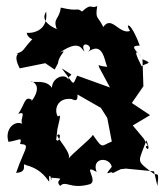

<svg xmlns="http://www.w3.org/2000/svg" viewBox="-20 -584 546 632"><path d="M453 -128 417 -171 474 -205 414 -245 452 -300 449 -389C486 -374 463 -378 446 -366C428 -402 416 -432 448 -394C412 -431 416 -433 440 -434C411 -514 390 -510 408 -482C372 -470 347 -535 320 -495C302 -533 293 -519 300 -564C277 -553 284 -577 250 -546C229 -561 244 -544 180 -559C176 -520 153 -525 167 -488C129 -505 118 -524 132 -546C140 -479 82 -474 68 -476C71 -449 122 -445 96 -465C47 -415 65 -418 33 -407C54 -407 17 -412 45 -359L129 -376L160 -355L171 -376C173 -404 207 -424 177 -411C245 -458 249 -418 258 -415C238 -456 299 -433 267 -411C320 -453 324 -381 333 -364C289 -368 305 -379 306 -363L342 -296L234 -335C217 -301 229 -300 183 -359C237 -325 206 -347 205 -322C192 -350 127 -320 160 -263C156 -336 84 -306 82 -317C130 -301 73 -236 85 -255C61 -270 63 -243 40 -209C74 -223 35 -179 60 -173C30 -194 -6 -159 8 -117C46 -123 53 -135 46 -110C82 -108 62 -99 33 -15C78 -17 46 -53 67 -40C121 -26 137 11 142 14C138 -36 159 30 146 1C209 4 155 5 178 28C198 8 211 41 277 22C304 9 248 -47 298 -18C280 -66 340 -69 348 -35C315 5 348 -26 351 -14L377 -27L394 -29L487 -20L498 28C505 -27 497 -2 482 -15C426 -58 435 -47 462 -122C483 -70 446 -106 467 -104ZM169 -159C183 -218 177 -201 170 -201C157 -223 169 -264 216 -258C231 -251 236 -253 235 -273L312 -229L333 -196L348 -118C313 -105 320 -90 286 -140C275 -123 220 -81 203 -59C222 -73 171 -125 168 -139C185 -152 175 -110 165 -124Z"/></svg>

Font: Asimov Aggro
Style: Condensed
Weight: 500
Designer: Google
Version: Version 2.000980; 2014